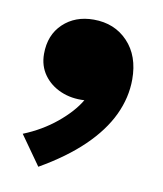

<svg xmlns="http://www.w3.org/2000/svg" viewBox="-54 -239 402 474"><g transform="rotate(10 147.0 -2.0)"><path d="M72.5 188.5 20.5 115Q66.5 96.5 102.5 66.8Q138.5 37 156 7Q123.5 9 96.8 -2.5Q70 -14 54 -36.2Q38 -58.5 38 -88.5Q38 -136 68 -164.5Q98 -193 144.5 -193Q197 -193 230.2 -158Q263.5 -123 263.5 -64Q263.5 -18.5 242.8 25.5Q222 69.5 179.5 110.5Q137 151.5 72.5 188.5Z"/></g></svg>

Font: Geologica Roman ExtraBold
Style: Regular
Weight: 800
Designer: Sindre Bremnes, Frode Helland
Foundry: Monokrom Skriftforlag AS
Version: Version 1.010;gftools[0.9.28]